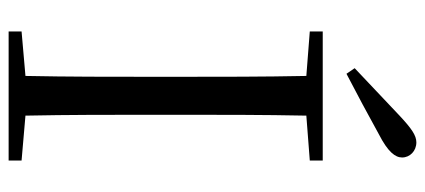

<svg xmlns="http://www.w3.org/2000/svg" viewBox="-290 -695 985 445"><g transform="rotate(90 202.5 -472.5)"><path d="M138 -802 151 -783C199 -808 246 -833 291 -858C332 -879 345 -896 345 -912C345 -930 330 -945 310 -945C294 -945 278 -934 248 -906C214 -874 176 -838 138 -802ZM53 -698 156 -690C158 -591 158 -491 158 -391V-337C158 -236 158 -137 156 -39L53 -30V0H352V-30L248 -39C246 -137 246 -237 246 -337V-391C246 -492 246 -592 248 -690L352 -698V-728H53Z"/></g></svg>

Font: Source Han Serif KR
Style: Regular
Weight: 400
Designer: Ryoko NISHIZUKA 西塚涼子 (kana & ideographs); Frank Grießhammer (Latin, Greek & Cyrillic); Wenlong ZHANG 张文龙 (bopomofo); San
Foundry: Adobe
Version: Version 2.001;hotconv 1.1.0;makeotfexe 2.6.0